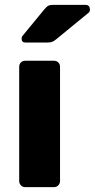

<svg xmlns="http://www.w3.org/2000/svg" viewBox="-20 -770 390 790"><path d="M84 0Q73 0 66 -7.5Q59 -15 59 -25V-495Q59 -506 66 -513Q73 -520 84 -520H202Q213 -520 220 -513Q227 -506 227 -495V-25Q227 -15 220 -7.5Q213 0 202 0ZM85 -595Q69 -595 69 -611Q69 -619 74 -624L162 -731Q172 -743 179 -746.5Q186 -750 199 -750H331Q350 -750 350 -730Q350 -723 345 -718L212 -609Q204 -602 196 -598.5Q188 -595 174 -595Z"/></svg>

Font: Rubik
Style: Bold
Weight: 700
Designer: Hubert and Fischer
Foundry: Hubert and Fischer
Version: Version 2.300;gftools[0.9.30]